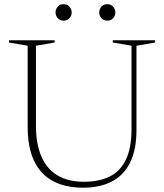

<svg xmlns="http://www.w3.org/2000/svg" viewBox="-20 -862 764 892"><path d="M591 -262V-649.5L504 -664.5V-675H700.5V-664.5L614 -649.5V-259Q614 -165.5 584 -106Q554 -46.5 498.5 -18.2Q443 10 366.5 10Q283.5 10 226 -20.8Q168.5 -51.5 138.5 -114.5Q108.5 -177.5 108.5 -273V-649.5L22 -664.5V-675H233.5V-664.5L147 -649.5V-277.5Q147 -195 171.5 -136.8Q196 -78.5 245.8 -48Q295.5 -17.5 370 -17.5Q440.5 -17.5 489.8 -42Q539 -66.5 565 -120.5Q591 -174.5 591 -262ZM275.5 -766Q258 -766 248 -777.8Q238 -789.5 238 -804.5Q238 -819 248 -830.8Q258 -842.5 275.5 -842.5Q293 -842.5 303 -830.8Q313 -819 313 -804.5Q313 -789.5 303 -777.8Q293 -766 275.5 -766ZM478.5 -766Q461 -766 451 -777.8Q441 -789.5 441 -804.5Q441 -819 451 -830.8Q461 -842.5 478.5 -842.5Q496 -842.5 506 -830.8Q516 -819 516 -804.5Q516 -789.5 506 -777.8Q496 -766 478.5 -766Z"/></svg>

Font: Newsreader 24pt ExtraLight
Style: Regular
Weight: 250
Designer: Hugues Gentile
Foundry: Production Type
Version: Version 1.003